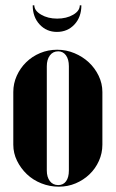

<svg xmlns="http://www.w3.org/2000/svg" viewBox="-20 -692 435 722"><path d="M195 -505Q229 -505 260 -492Q291 -479 314 -457.5Q337 -436 351 -407Q365 -378 365 -346V-148Q365 -116 352 -87Q339 -58 316.5 -36.5Q294 -15 264.5 -2.5Q235 10 201 10Q167 10 135.5 -2.5Q104 -15 81 -37Q58 -59 44 -87.5Q30 -116 30 -148V-346Q30 -378 43 -407Q56 -436 78.5 -458Q101 -480 131 -492.5Q161 -505 195 -505ZM199 -499Q179 -499 167.5 -483.5Q156 -468 156 -443V-51Q156 -26 167.5 -11Q179 4 199 4Q218 4 228.5 -10.5Q239 -25 239 -51V-443Q239 -469 228 -484Q217 -499 199 -499ZM280 -672H286Q286 -628 260 -600Q234 -572 194 -572Q155 -572 129 -600Q103 -628 103 -672H109Q109 -652 134.5 -637Q160 -622 195 -622Q230 -622 255 -636.5Q280 -651 280 -672Z"/></svg>

Font: Moniqa Black Display
Style: Regular
Weight: 900
Designer: Rajesh Rajput
Foundry: Rajesh Rajput
Version: Version 1.000